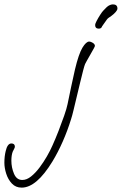

<svg xmlns="http://www.w3.org/2000/svg" viewBox="-224 -525 557 878"><path d="M228 -394Q211 -394 211 -411Q211 -416 218 -429.5Q225 -443 234 -457Q243 -471 248 -476Q265 -495 274.5 -500Q284 -505 292 -505Q313 -505 313 -486Q313 -479 304.5 -469.5Q296 -460 285 -452Q269 -442 265 -436L243 -405Q242 -401 238.5 -397.5Q235 -394 228 -394ZM-125 333Q-152 333 -169.5 314.5Q-187 296 -195.5 269.5Q-204 243 -204 219Q-204 190 -198 166Q-190 131 -172 131Q-156 131 -156 146Q-156 150 -160 157Q-164 164 -166 169Q-172 185 -172 210Q-172 241 -160 269.5Q-148 298 -122 298Q-102 298 -82 282Q-62 266 -43.5 241.5Q-25 217 -9.5 190Q6 163 16 140Q30 109 44 73Q58 37 69.5 4Q81 -29 85 -49Q93 -89 101.5 -128.5Q110 -168 119 -208Q136 -279 153 -307Q170 -335 184 -335Q191 -335 200.5 -329Q210 -323 210 -315Q210 -311 190 -277Q179 -258 173 -247Q167 -236 165 -232Q162 -225 156 -202Q150 -179 142.5 -147.5Q135 -116 127 -83Q119 -50 112.5 -22.5Q106 5 101 20Q85 72 63 122Q41 172 16 213Q-57 333 -125 333Z"/></svg>

Font: Oooh Baby
Style: Regular
Weight: 400
Designer: Robert E. Leuschke
Foundry: Robert E. Leuschke
Version: Version 1.011; ttfautohint (v1.8.3)